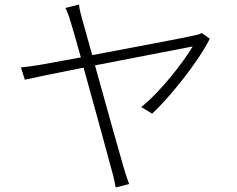

<svg xmlns="http://www.w3.org/2000/svg" viewBox="-20 -798 1040 843"><path d="M866 -653C857 -648 843 -644 831 -642C798 -634 567 -590 385 -556L342 -709C334 -739 328 -760 327 -778L267 -763C276 -747 283 -726 292 -696C297 -680 314 -622 335 -546L165 -515C132 -509 104 -505 72 -502L89 -448C119 -455 224 -477 347 -501C396 -326 459 -93 472 -45C479 -22 484 5 488 25L547 10C539 -11 530 -38 524 -59C509 -109 448 -328 397 -511C587 -548 798 -589 826 -594C786 -526 684 -394 600 -328L648 -299C729 -374 854 -532 901 -628Z"/></svg>

Font: Noto Sans CJK Light
Style: Regular
Weight: 300
Designer: Ryoko NISHIZUKA (kana & ideographs); Paul D. Hunt (Latin, Greek & Cyrillic); Wenlong ZHANG (bopomofo); Sandoll Communica
Foundry: Adobe Systems Incorporated
Version: Version 1.000;PS 1;hotconv 1.0.78;makeotf.lib2.5.61930